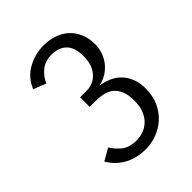

<svg xmlns="http://www.w3.org/2000/svg" viewBox="-204 -824 948 948"><g transform="rotate(-45 270.0 -350.0)"><path d="M74 -593Q99 -652 151.5 -681Q204 -710 263 -710Q300 -710 334 -699Q368 -688 393 -666Q418 -644 433 -611Q448 -578 448 -535Q448 -502 437.5 -475Q427 -448 409 -427Q391 -406 367.5 -392.5Q344 -379 318 -374Q348 -370 376 -358Q404 -346 425 -324.5Q446 -303 458 -272.5Q470 -242 470 -203Q470 -150 451 -110Q432 -70 402 -43.5Q372 -17 334.5 -3.5Q297 10 259 10Q195 10 147 -16.5Q99 -43 70 -92L133 -128Q149 -100 178 -76.5Q207 -53 258 -53Q281 -53 304 -61Q327 -69 346 -86.5Q365 -104 376.5 -132Q388 -160 388 -200Q388 -241 377 -267Q366 -293 347.5 -308Q329 -323 304.5 -328.5Q280 -334 254 -334H210V-401H257Q303 -401 334.5 -436Q366 -471 366 -530Q366 -595 336.5 -622.5Q307 -650 259 -650Q213 -650 182.5 -624Q152 -598 141 -567Z"/></g></svg>

Font: Carrois Gothic SC
Style: Regular
Weight: 400
Designer: Ralph du Carrois
Foundry: Ralph du Carrois
Version: Version 1.001